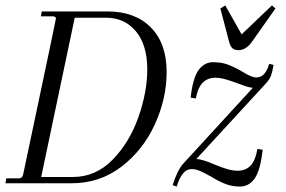

<svg xmlns="http://www.w3.org/2000/svg" viewBox="-31 -672 1050 704"><path d="M580 -408Q580 -311 537 -216.5Q494 -122 414.5 -61Q335 0 231 0H-11L-8 -18H38Q51 -18 54 -33L110 -298Q174 -601 174 -604Q174 -612 163 -612H119L122 -630H364Q464 -630 522 -571.5Q580 -513 580 -408ZM509 -417Q509 -507 467.5 -557Q426 -607 358 -607H243L120 -23H236Q320 -23 382 -86.5Q444 -150 476.5 -242.5Q509 -335 509 -417ZM943 -365 689 -89Q712 -88 755 -69Q782 -58 802 -52Q822 -46 841 -46Q869 -46 887 -64Q905 -82 913 -126L932 -123Q924 -48 903 -18Q882 12 849 12Q820 12 795.5 2.5Q771 -7 742 -25Q717 -39 701.5 -45.5Q686 -52 671 -52Q636 -52 617 12L602 7Q619 -47 640 -71L896 -350Q884 -351 869 -356Q854 -361 839 -367Q835 -368 818.5 -374Q802 -380 787 -383.5Q772 -387 759 -387Q731 -387 713 -369.5Q695 -352 687 -311L668 -314Q676 -386 697 -415Q718 -444 751 -444Q781 -444 805 -435Q829 -426 858 -409Q891 -388 909 -388Q942 -388 956 -438L972 -434Q968 -410 963 -395.5Q958 -381 943 -365ZM979 -641 893 -519Q871 -488 843 -488Q829 -488 821 -495.5Q813 -503 809 -519L777 -641L795 -652L855 -546L966 -652Z"/></svg>

Font: Arapey
Style: Italic
Weight: 400
Italic angle: -12°
Designer: Eduardo Rodriguez Tunni
Foundry: Eduardo Rodriguez Tunni
Version: Version 3.000